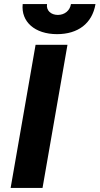

<svg xmlns="http://www.w3.org/2000/svg" viewBox="-20 -919 487 939"><path d="M32 0H188L310 -700H154ZM259 -752C361 -752 431 -804 447 -899H327C322 -867 296 -846 263 -846C229 -846 205 -868 210 -899H91C82 -813 150 -752 259 -752Z"/></svg>

Font: Fixel Display
Style: Bold Italic
Weight: 700
Italic angle: -10°
Designer: AlfaBravo + MacPaw
Foundry: Kyrylo Tkachov, Marchela Mozhyna, Serhii Makarenko, Maria Weinstein, Zakhar Kryvoshyya
Version: Version 1.210;Glyphs 3.2 (3217)